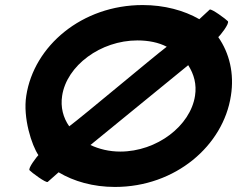

<svg xmlns="http://www.w3.org/2000/svg" viewBox="-20 -732 938 760"><path d="M84 -353C70 -265 106 -156 132 -118C126 -112 90 -66 97 -58C104 -50 163 -6 169 -12L212 -50C272 -14 349 8 435 8C675 8 864 -156 894 -353C908 -441 888 -522 844 -585C851 -591 889 -638 882 -648C876 -655 817 -699 810 -694L769 -656C708 -691 630 -712 545 -712C304 -712 114 -550 84 -353ZM226 -353C244 -472 378 -572 524 -572C567 -572 608 -564 640 -547C586 -506 308 -272 254 -232C230 -266 219 -308 226 -353ZM338 -158 725 -474C748 -438 759 -398 752 -353C734 -234 601 -132 456 -132C412 -132 372 -142 338 -158Z"/></svg>

Font: Ampere
Style: CndIta
Weight: 400
Version: Version 1